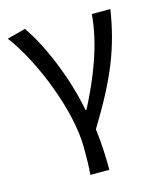

<svg xmlns="http://www.w3.org/2000/svg" viewBox="-113 -638 766 919"><g transform="rotate(-15 270.0 -179.0)"><path d="M220 199H314C314 137 311 60 302 -5C436 -223 489 -360 518 -543H426C414 -392 353 -244 283 -107H278C246 -278 166 -462 98 -557L7 -533C116 -389 224 -116 224 65C224 125 224 150 220 199Z"/></g></svg>

Font: Noto Sans JP
Style: Regular
Weight: 400
Designer: Ryoko NISHIZUKA  (kana, bopomofo & ideographs); Paul D. Hunt (Latin, Greek & Cyrillic); Sandoll Communications , Soo-you
Foundry: Adobe
Version: Version 2.002;hotconv 1.0.116;makeotfexe 2.5.65601